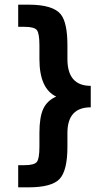

<svg xmlns="http://www.w3.org/2000/svg" viewBox="-20 -665 436 823"><path d="M149 -36V-95Q149 -163 165.5 -198.5Q182 -234 221 -251Q149 -285 149 -412V-471Q149 -522 138 -536Q127 -550 85 -550H58V-645H102Q208 -645 241 -603Q269 -567 269 -471V-412Q269 -297 369 -297V-205Q269 -205 269 -95V-36Q269 67 235 102.5Q201 138 102 138H58V43H85Q127 43 138 29Q149 15 149 -36Z"/></svg>

Font: Tajawal
Style: Bold
Weight: 700
Designer: Boutros Fonts
Foundry: Created by Boutros International 2017
Version: Version 1.700